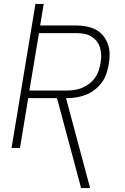

<svg xmlns="http://www.w3.org/2000/svg" viewBox="-20 -755 640 980"><path d="M394 205 271 -254H124L82 0H39L161 -735H203L185 -625H370Q396 -625 421.5 -620Q447 -615 469 -603.5Q491 -592 506.5 -573Q522 -554 530.5 -530Q539 -506 539.5 -479.5Q540 -453 535 -427Q531 -403 523 -379Q515 -355 499.5 -334Q484 -313 463.5 -297Q443 -281 419 -271.5Q395 -262 370.5 -258Q346 -254 322 -254H317L440 205ZM130 -293H322Q342 -293 361.5 -296Q381 -299 400 -307Q419 -315 436 -328Q453 -341 465 -358Q477 -375 483.5 -394.5Q490 -414 493 -433Q497 -453 496.5 -473Q496 -493 490.5 -511.5Q485 -530 473 -545Q461 -560 445 -569.5Q429 -579 409.5 -582.5Q390 -586 370 -586H179Z"/></svg>

Font: Iosevka Curly XLtExObl
Style: Regular
Weight: 200
Width: 7
Italic angle: -9°
Monospace: yes
Designer: Belleve Invis
Foundry: Belleve Invis
Version: Version 11.0.1; ttfautohint (v1.8.3)